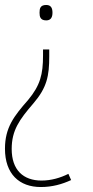

<svg xmlns="http://www.w3.org/2000/svg" viewBox="-47 -554 375 772"><path d="M164 -503C164 -520 159 -534 139 -534C115 -534 112 -520 112 -503C112 -487 115 -472 139 -472C159 -472 164 -487 164 -503ZM151 -355H126V-331C126 -255 115 -211 66 -152C9 -87 -27 -41 -27 44C-27 146 31 198 117 198C163 198 202 187 239 170L228 145C196 161 159 172 120 172C47 172 0 130 0 45C0 -30 31 -73 87 -138C142 -202 151 -249 151 -327Z"/></svg>

Font: Noto Sans Devanagari Condensed Thin
Style: Regular
Weight: 100
Width: 3
Designer: Jelle Bosma - Monotype Design Team
Foundry: Monotype Imaging Inc.
Version: Version 2.004